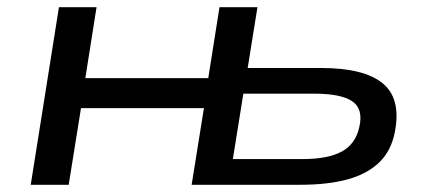

<svg xmlns="http://www.w3.org/2000/svg" viewBox="-20 -511 1183 531"><path d="M65 0 143 -491H247L216 -295H556L587 -491H692L665 -323H867Q987 -323 1038.5 -280.5Q1090 -238 1072 -146Q1062 -94 1029 -62Q996 -30 941.5 -15Q887 0 811 0H510L544 -212H204L170 0ZM624 -71H816Q887 -71 925.5 -92Q964 -113 974 -161Q985 -210 954 -231Q923 -252 848 -252H653Z"/></svg>

Font: Nunito Sans 10pt Expanded Medium
Style: Italic
Weight: 500
Width: 7
Italic angle: -9°
Designer: Vernon Adams
Foundry: Vernon Adams
Version: Version 3.101;gftools[0.9.27]